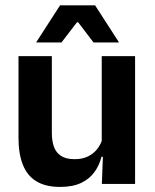

<svg xmlns="http://www.w3.org/2000/svg" viewBox="-20 -706 594 737"><path d="M51 -490.5H179V-195.5Q179 -165 187.2 -142.2Q195.5 -119.5 214.8 -107.2Q234 -95 266.5 -95Q296 -95 317.5 -105.5Q339 -116 353 -133.8Q367 -151.5 373.5 -173.5L393.5 -104H369.5Q361.5 -72 342.8 -45.8Q324 -19.5 291.8 -4Q259.5 11.5 211 11.5Q155 11.5 119.8 -10Q84.5 -31.5 67.8 -73.5Q51 -115.5 51 -177ZM370.5 -490.5H498.5V0H371L375.5 -119L370.5 -129.5ZM119.5 -544.5 210.5 -685.5H345L436 -544.5V-543H339L280 -620.5H275.5L216 -543H119.5Z"/></svg>

Font: Anek Kannada Medium SemiBold
Style: Regular
Weight: 600
Version: Version 1.003